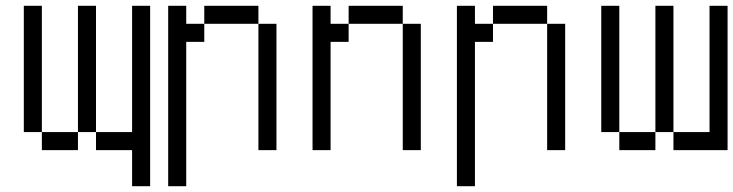

<svg xmlns="http://www.w3.org/2000/svg" viewBox="-20 -520 2540 665"><path d="M437.5 0Q437.5 0 437.5 125H500Q500 125 500 -500H437.5V-62.5H312.5V0ZM125 -62.5V0H250V-62.5ZM125 -62.5V-500H62.5V-62.5ZM250 -62.5H312.5V-500H250Z M562.5 -500Q562.5 -500 562.5 125H625Q625 125 625 -375H687.5V-437.5H625V-500ZM875 -437.5V0H937.5V-437.5ZM687.5 -437.5H875V-500H687.5Z M1062.5 -500Q1062.5 -500 1062.5 0H1125Q1125 0 1125 -375H1187.5V-437.5H1125V-500ZM1375 -437.5V0H1437.5V-437.5ZM1187.5 -437.5H1375V-500H1187.5Z M1562.5 -500Q1562.5 -500 1562.5 125H1625Q1625 125 1625 -375H1687.5V-437.5H1625V-500ZM1875 -437.5V0H1937.5V-437.5ZM1687.5 -437.5H1875V-500H1687.5Z M2125 -62.5V0H2250V-62.5ZM2125 -62.5V-500H2062.5V-62.5ZM2250 -62.5H2312.5V0H2500Q2500 0 2500 -500H2437.5V-62.5H2312.5V-500H2250Z"/></svg>

Font: Unifont
Style: Regular
Weight: 500
Version: Version 15.1.04